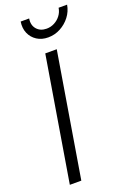

<svg xmlns="http://www.w3.org/2000/svg" viewBox="-175 -999 717 1059"><g transform="rotate(-20 183.5 -469.5)"><path d="M229 -727.5 108.4 0H41L161.6 -727.5ZM208 -804.7Q169.9 -804.7 142.1 -822.8Q114.3 -840.8 101.3 -871.1Q88.4 -901.4 94.2 -939H144Q137.7 -901.4 158.4 -877.2Q179.2 -853 216.3 -853Q240.7 -853 262.2 -864.3Q283.7 -875.5 298.3 -894.8Q313 -914.1 316.9 -939H366.7Q360.4 -901.4 337.2 -871.1Q314 -840.8 280.3 -822.8Q246.6 -804.7 208 -804.7Z"/></g></svg>

Font: Inter 24pt Light
Style: Italic
Weight: 300
Italic angle: -9.3988°
Designer: Rasmus Andersson
Foundry: rsms
Version: Version 4.001;git-66647c0bb